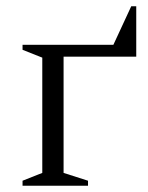

<svg xmlns="http://www.w3.org/2000/svg" viewBox="-20 -593 473 613"><path d="M115 -409 52 -434V-450H342L399 -573H415V-412H183V-41L261 -16V0H52V-16L115 -41Z"/></svg>

Font: Spectral Light
Style: Regular
Weight: 300
Designer: Jean-Baptiste Levee
Foundry: Production Type
Version: Version 2.001